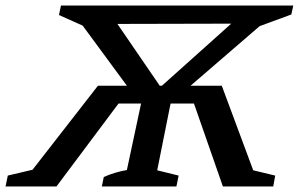

<svg xmlns="http://www.w3.org/2000/svg" viewBox="-60 -670 1074 690"><path d="M306 0 313 -34Q351 -51 396 -59L447 -298H366L143 0H-40L-32 -39L57 -60L292 -362H396L237 -578L152 -616L159 -650H994L987 -618L873 -576L625 -362H737L850 -58L929 -39L922 0H741L637 -298H553L505 -58L582 -39L574 0ZM362 -584 514 -362H522L771 -585Z"/></svg>

Font: Piazzolla Medium
Style: Italic
Weight: 500
Italic angle: -11.3°
Designer: Juan Pablo del Peral
Foundry: Huerta Tipografica
Version: Version 1.330